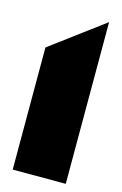

<svg xmlns="http://www.w3.org/2000/svg" viewBox="-104 -693 469 741"><g transform="rotate(15 131.0 -323.0)"><path d="M237 -646V0H25V-488Z"/></g></svg>

Font: FFF_tuoi-tre Text
Style: Regular
Weight: 700
Designer: bBox Type GmbH
Foundry: bBox Type GmbH
Version: Version 1.001